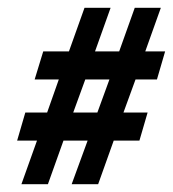

<svg xmlns="http://www.w3.org/2000/svg" viewBox="-20 -473 444 493"><path d="M24 -112H75L35 0H103L143 -112H205L164 0H232L272 -112H338L359 -184H297L328 -269H383L404 -341H353L393 -453H326L286 -341H224L264 -453H197L157 -341H91L69 -269H131L101 -184H45ZM168 -184 199 -269H261L230 -184Z"/></svg>

Font: Rabbid Highway Sign II Hop
Style: Obl
Weight: 400
Foundry: Cannot Into Space Fonts
Version: Version 0.277